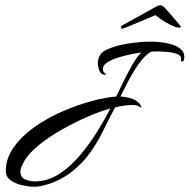

<svg xmlns="http://www.w3.org/2000/svg" viewBox="-20 -664 715 724"><path d="M105 40Q88 40 63.5 34.5Q39 29 20.5 16Q2 3 2 -19Q2 -67 32 -109Q62 -151 110 -185Q158 -219 214.5 -243.5Q271 -268 324.5 -282.5Q378 -297 418 -300Q428 -321 444.5 -354.5Q461 -388 479 -419.5Q497 -451 513 -466Q503 -465 479.5 -460.5Q456 -456 430.5 -448.5Q405 -441 386.5 -430Q368 -419 368 -404Q368 -395 374 -389.5Q380 -384 380 -382H377Q361 -382 355 -397Q349 -412 349 -425Q349 -462 383 -477Q417 -493 464.5 -500Q512 -507 549 -507Q563 -507 584 -505Q605 -503 626 -497Q647 -491 661 -479.5Q675 -468 675 -449Q675 -445 673.5 -438.5Q672 -432 667 -432Q662 -432 662 -436L663 -443Q663 -456 645.5 -461.5Q628 -467 608 -468.5Q588 -470 580 -470Q573 -470 565 -470Q557 -470 549 -469Q525 -454 503.5 -423.5Q482 -393 464.5 -359.5Q447 -326 434 -300Q456 -299 478.5 -291.5Q501 -284 512 -264Q513 -262 513 -260Q513 -258 512 -258Q511 -258 503.5 -263Q496 -268 479 -268Q463 -268 446.5 -265.5Q430 -263 414 -259Q390 -214 368.5 -170Q347 -126 319 -87Q291 -48 249 -15Q223 5 190.5 19.5Q158 34 125 39Q121 40 115.5 40Q110 40 105 40ZM111 20Q160 20 203 -8Q246 -36 282.5 -79.5Q319 -123 348 -170Q377 -217 396 -255Q362 -246 313 -225Q264 -204 213.5 -175.5Q163 -147 123.5 -114.5Q84 -82 68 -50Q64 -43 60.5 -34.5Q57 -26 57 -17Q57 5 75 12.5Q93 20 111 20ZM441 -556Q436 -556 436 -560Q436 -562 437.5 -565Q439 -568 446 -571Q451 -574 468.5 -583.5Q486 -593 506.5 -604.5Q527 -616 544.5 -625.5Q562 -635 567 -638Q572 -642 578 -643Q580 -643 581.5 -643.5Q583 -644 584 -644Q591 -644 595 -640.5Q599 -637 603 -633Q614 -621 625.5 -607.5Q637 -594 649 -580Q653 -576 658 -569.5Q663 -563 663 -562Q661 -560 656 -560Q652 -560 647 -560.5Q642 -561 637 -564Q625 -568 603 -581Q581 -594 566 -607Q541 -596 513 -584.5Q485 -573 466 -565Q458 -562 451 -559Q444 -556 441 -556Z"/></svg>

Font: Caramel
Style: Regular
Weight: 400
Designer: Robert E. Leuschke
Foundry: Robert E. Leuschke
Version: Version 1.010